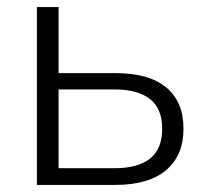

<svg xmlns="http://www.w3.org/2000/svg" viewBox="-20 -521 582 541"><path d="M84 0V-501H145V-315H305Q400 -315 448.5 -274.5Q497 -234 497 -159Q497 -83 448 -41.5Q399 0 305 0ZM145 -47H303Q368 -47 402.5 -74Q437 -101 437 -158Q437 -215 402.5 -242Q368 -269 303 -269H145Z"/></svg>

Font: Winston Light
Style: Regular
Weight: 300
Designer: Original fonts by Vernon Adams / Changes by Cristiano Sobral
Foundry: Original fonts by Vernon Adams / Changes by Cristiano Sobral
Version: Version 2.503;July 17, 2020;FontCreator 13.0.0.2655 64-bit